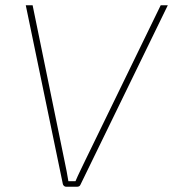

<svg xmlns="http://www.w3.org/2000/svg" viewBox="-20 -710 658 730"><path d="M618 -690 286 -8Q283 0 273 0H231Q227 0 223.5 -3Q220 -6 219 -10L78 -690H104L226 -95Q230 -76 233.5 -58Q237 -40 240 -21H267Q275 -40 284.5 -59.5Q294 -79 303 -98L591 -690Z"/></svg>

Font: Exo 2 Thin
Style: Italic
Weight: 250
Italic angle: -8°
Designer: Natanael Gama
Foundry: Natanael Gama
Version: Version 2.010